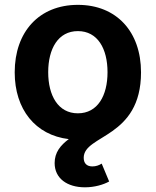

<svg xmlns="http://www.w3.org/2000/svg" viewBox="-20 -573 651 803"><path d="M305.7 -99.1C223.1 -99.1 181.6 -173.3 181.6 -271C181.6 -369.1 223.1 -442.9 305.7 -442.9C388.7 -442.9 429.7 -369.1 429.7 -271C429.7 -173.3 388.7 -99.1 305.7 -99.1ZM335.4 210.4C375.5 210.4 413.1 199.2 436.5 186L405.3 111.3C393.6 118.7 380.9 123 366.2 123C342.3 123 330.1 109.4 330.1 86.9C330.1 -10.7 569.8 5.9 569.8 -270.5C569.8 -439.9 467.8 -552.7 305.7 -552.7C143.6 -552.7 41.5 -439.9 41.5 -270.5C41.5 -115.7 127.9 -7.8 267.6 8.8C232.9 34.7 208.5 64.5 208.5 108.9C208.5 173.3 261.2 210.4 335.4 210.4Z"/></svg>

Font: Raveo SemiBold
Style: Regular
Weight: 600
Designer: Jakub Foglar, Rasmus Andersson (Inter)
Foundry: Jakubfoglar.com
Version: Version 1.100;Glyphs 3.2.3 (3260)